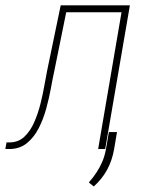

<svg xmlns="http://www.w3.org/2000/svg" viewBox="-44 -548 527 706"><path d="M417.5 -528.3 413.6 -502.9H184.1L188 -528.3ZM433.6 -528.3 342.8 0H316.9L407.2 -528.3ZM179.2 -528.3H204.6L155.8 -287.6Q149.9 -260.7 143.3 -224.4Q136.7 -188 126.2 -149.4Q115.7 -110.8 98.6 -77.1Q81.5 -43.5 55.4 -22Q29.3 -0.5 -8.8 0H-24.4L-20 -24.4H-6.8Q23.9 -24.9 45.7 -45.4Q67.4 -65.9 81.5 -97.9Q95.7 -129.9 104.7 -166Q113.8 -202.1 119.4 -234.9Q125 -267.6 129.4 -288.6ZM386.2 -62.5 375.5 1Q368.2 42.5 349.9 76.2Q331.5 109.9 300.8 137.7L282.7 123Q298.8 104.5 311 85.9Q323.2 67.4 332 46.9Q340.8 26.4 345.2 2.4L356.4 -62.5Z"/></svg>

Font: Roboto Condensed Thin
Style: Italic
Weight: 250
Italic angle: -12°
Designer: Christian Robertson
Foundry: Google
Version: Version 3.008; 2023